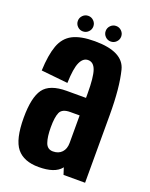

<svg xmlns="http://www.w3.org/2000/svg" viewBox="-134 -770 665 849"><g transform="rotate(20 198.5 -346.0)"><path d="M269.5 0 259 -32.5Q258.5 -31.5 258 -30.5Q229.5 5 153.5 5Q83.5 5 50.5 -35.5Q17.5 -76 17.5 -178Q17.5 -273 46.8 -313.5Q76 -354 156 -354H246.5V-375.5Q246.5 -451 235.5 -482.8Q224.5 -514.5 198.5 -514.5Q175 -514.5 161.8 -485.8Q148.5 -457 146.5 -388L21 -401Q24 -475 40.2 -519.5Q56.5 -564 94 -583.5Q131.5 -603 198 -603Q331.5 -603 351.2 -525.5Q371 -448 371 -318V0ZM246.5 -142V-271.5H202.5Q164.5 -271.5 154.5 -249Q144.5 -226.5 144.5 -179.5Q144.5 -134 153.8 -107.8Q163 -81.5 189.5 -81.5Q216 -81.5 231.2 -97.8Q246.5 -114 246.5 -142ZM132.5 -625.5Q117.5 -625.5 106.8 -636.2Q96 -647 96 -662Q96 -677 106.8 -687.8Q117.5 -698.5 132.5 -698.5Q147.5 -698.5 158.2 -687.8Q169 -677 169 -662Q169 -647 158.2 -636.2Q147.5 -625.5 132.5 -625.5ZM263.5 -625.5Q248.5 -625.5 237.8 -636.2Q227 -647 227 -662Q227 -677 237.8 -687.8Q248.5 -698.5 263.5 -698.5Q278.5 -698.5 289.2 -687.8Q300 -677 300 -662Q300 -647 289.2 -636.2Q278.5 -625.5 263.5 -625.5Z"/></g></svg>

Font: Anybody Condensed SemiBold
Style: Regular
Weight: 600
Width: 3
Designer: Tyler Finck
Foundry: Etcetera Type Company
Version: Version 1.010; ttfautohint (v1.8.3) -l 8 -r 50 -G 200 -x 14 